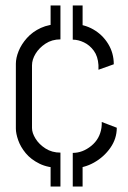

<svg xmlns="http://www.w3.org/2000/svg" viewBox="-20 -614 467 702"><path d="M340 -359V-376Q338 -408 323 -428.5Q308 -449 287 -459Q266 -469 246 -469V-526Q287 -526 321 -506.5Q355 -487 375.5 -453.5Q396 -420 396 -379ZM201 0Q156 0 124.5 -15.5Q93 -31 74 -54Q55 -77 46.5 -101.5Q38 -126 38 -144V-381Q38 -402 48 -427Q58 -452 78.5 -475Q99 -498 129.5 -512Q160 -526 201 -526V-470Q170 -470 146.5 -454.5Q123 -439 110 -417.5Q97 -396 97 -375V-146Q97 -128 110 -107Q123 -86 146.5 -71Q170 -56 201 -56ZM246 1V-55Q282 -55 313.5 -80.5Q345 -106 351 -147Q352 -153 352 -158Q352 -163 352 -168L407 -147Q407 -107 383.5 -73.5Q360 -40 323.5 -19.5Q287 1 246 1ZM165 -501V-594H201V-501ZM165 68V-25H201V68ZM246 -501V-594H282V-501ZM246 68V-25H282V68Z"/></svg>

Font: Stick No Bills ExtraLight Light
Style: Regular
Weight: 300
Version: Version 2.000